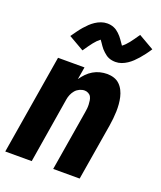

<svg xmlns="http://www.w3.org/2000/svg" viewBox="-141 -852 788 941"><g transform="rotate(20 253.0 -381.5)"><path d="M0 0 86 -520H224L213 -455Q224 -471 237.5 -485Q251 -499 268 -509Q285 -519 303.5 -523.5Q322 -528 340 -528Q359 -528 376 -522.5Q393 -517 405.5 -505Q418 -493 426 -477Q434 -461 438 -443.5Q442 -426 443.5 -407.5Q445 -389 444.5 -370.5Q444 -352 442 -333Q440 -314 437 -295L388 0H250L302 -314Q304 -325 305 -335.5Q306 -346 305.5 -356.5Q305 -367 303.5 -377Q302 -387 297.5 -395.5Q293 -404 283.5 -409Q274 -414 264 -414Q251 -414 238 -408Q225 -402 216 -391.5Q207 -381 201.5 -368Q196 -355 194 -342L138 0ZM186 -595 106 -641Q118 -658 128.5 -672.5Q139 -687 149.5 -699Q160 -711 171 -721.5Q182 -732 195.5 -741Q209 -750 224.5 -755.5Q240 -761 256 -761Q265 -761 273.5 -759.5Q282 -758 290.5 -754.5Q299 -751 305.5 -746.5Q312 -742 319 -735.5Q326 -729 331.5 -722.5Q337 -716 341.5 -709.5Q346 -703 351 -696Q356 -689 360 -683Q376 -695 390.5 -713.5Q405 -732 426 -763L506 -717Q495 -700 484 -685.5Q473 -671 462.5 -659Q452 -647 441 -636.5Q430 -626 416.5 -617Q403 -608 388 -602.5Q373 -597 357 -597Q348 -597 339 -598.5Q330 -600 321.5 -603.5Q313 -607 307 -611.5Q301 -616 293.5 -622.5Q286 -629 280.5 -635.5Q275 -642 270.5 -648.5Q266 -655 261 -662.5Q256 -670 252 -675Q236 -663 221.5 -644.5Q207 -626 186 -595Z"/></g></svg>

Font: Iosevka SS18 Heavy
Style: Italic
Weight: 900
Italic angle: -9°
Monospace: yes
Designer: Belleve Invis
Foundry: Belleve Invis
Version: Version 25.1.1; ttfautohint (v1.8.4)